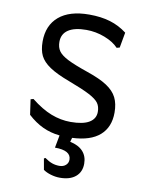

<svg xmlns="http://www.w3.org/2000/svg" viewBox="-91 -679 743 960"><g transform="rotate(10 280.5 -198.5)"><path d="M306 9 300 30Q343 39 365.5 63.5Q388 88 388 126Q388 168 359.5 192Q331 216 280 216Q257 216 233.5 209Q210 202 195 191L185 135L192 131Q213 146 230.5 152Q248 158 267 158Q287 158 299.5 147Q312 136 312 119Q312 72 230 72L242 8Q195 3 155.5 -15.5Q116 -34 79 -68L68 -145L82 -149Q136 -106 185 -87Q234 -68 284 -68Q347 -68 378.5 -87Q410 -106 410 -141Q410 -168 397.5 -185.5Q385 -203 350 -221.5Q315 -240 243 -267Q176 -292 140.5 -316Q105 -340 91 -368.5Q77 -397 77 -440Q77 -522 130.5 -567.5Q184 -613 284 -613Q344 -613 390.5 -599Q437 -585 476 -555L462 -477L447 -473Q422 -500 376.5 -517.5Q331 -535 283 -535Q223 -535 191.5 -514Q160 -493 160 -453Q160 -425 173 -406.5Q186 -388 220 -370.5Q254 -353 324 -329Q389 -307 425.5 -283Q462 -259 477.5 -228Q493 -197 493 -152Q493 -78 446 -36.5Q399 5 306 9Z"/></g></svg>

Font: Farro Light
Style: Regular
Weight: 300
Designer: Aceler Chua
Foundry: Grayscale Limited
Version: Version 1.101